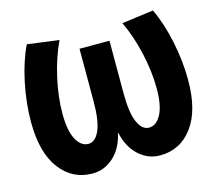

<svg xmlns="http://www.w3.org/2000/svg" viewBox="-106 -872 1143 1015"><g transform="rotate(-15 466.0 -365.0)"><path d="M465 -162Q447 -81 396.5 -35.5Q346 10 281 10Q171 10 103.5 -80Q36 -170 36 -337Q36 -441 59 -550.5Q82 -660 121 -740L294 -717Q254 -633 231 -530.5Q208 -428 208 -337Q208 -243 234 -195Q260 -147 300 -147Q338 -147 361 -198.5Q384 -250 384 -358V-645H548V-358Q548 -250 571 -198.5Q594 -147 632 -147Q672 -147 698 -195Q724 -243 724 -337Q724 -428 701 -530.5Q678 -633 638 -717L811 -740Q850 -660 873 -550.5Q896 -441 896 -337Q896 -170 828.5 -80Q761 10 651 10Q586 10 535.5 -35.5Q485 -81 467 -162Z"/></g></svg>

Font: M PLUS 1p ExtraBold
Style: Regular
Weight: 800
Version: Version 1.062